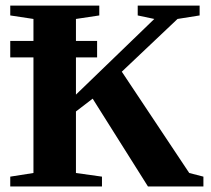

<svg xmlns="http://www.w3.org/2000/svg" viewBox="-20 -675 765 695"><path d="M716.3 0H515.6L315.4 -317.9L254.9 -271.5V-48.8L349.1 -35.6V0H17.1V-35.6L101.1 -48.8V-467.3H17.1V-526.9H101.1V-606.4L17.1 -619.1V-654.8H339.4V-619.1L254.9 -606.4V-526.9H331.5V-467.3H254.9V-332.5L538.6 -606.4L478.5 -619.1V-654.8H702.6V-619.1L622.6 -606.4L420.9 -415.5L665 -48.8L716.3 -35.6Z"/></svg>

Font: Tinos
Style: Bold
Weight: 700
Designer: Steve Matteson
Foundry: Monotype Imaging Inc.
Version: Version 1.23